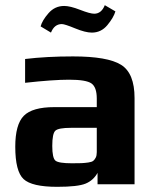

<svg xmlns="http://www.w3.org/2000/svg" viewBox="-20 -712 604 742"><path d="M500 0V-333C500 -397 482.7 -439.8 448 -461.5C413.3 -483.2 351.3 -494 262 -494C194 -494 132.3 -490.7 77 -484V-392C149 -400 205.7 -404 247 -404C291 -404 319.8 -399.2 333.5 -389.5C347.2 -379.8 354 -360.3 354 -331V-298H190C133.3 -298 94 -286.8 72 -264.5C50 -242.2 39 -202.3 39 -145C39 -81.7 49.7 -40 71 -20C92.3 0 135.7 10 201 10C254.3 10 291 5.8 311 -2.5C331 -10.8 346.3 -24.7 357 -44V0ZM354 -124C354 -115.3 352.7 -108.3 350 -103C347.3 -97.7 344.2 -93.5 340.5 -90.5C336.8 -87.5 330.3 -85.3 321 -84C311.7 -82.7 303 -81.8 295 -81.5C287 -81.2 274.7 -81 258 -81C224 -81 202.8 -84.3 194.5 -91C186.2 -97.7 182 -116.7 182 -148C182 -180 186 -199.7 194 -207C202 -214.3 222 -218 254 -218H354ZM344 -659C333.3 -659 315.2 -664 289.5 -674C263.8 -684 243.3 -689 228 -689C204 -689 183.8 -679.7 167.5 -661C151.2 -642.3 141 -625.3 137 -610L177 -586C185.7 -608 199.7 -619 219 -619C226.3 -619 243.3 -613.5 270 -602.5C296.7 -591.5 318.3 -586 335 -586C359 -586 379 -595.7 395 -615C411 -634.3 421.3 -652 426 -668L385 -692C376.3 -670 362.7 -659 344 -659Z"/></svg>

Font: Play
Style: Bold
Weight: 700
Designer: Jonas Hecksher
Foundry: Jonas Hecksher, Playtypeª, e-types AS
Version: Version 1.002